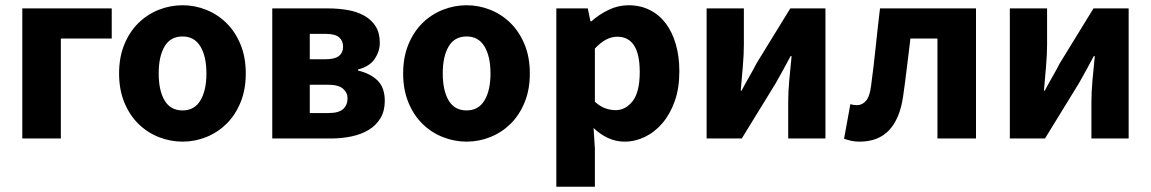

<svg xmlns="http://www.w3.org/2000/svg" viewBox="-20 -528 4388 732"><path d="M65 0V-496H406V-381H212V0Z M676 12Q629 12 585 -5.5Q541 -23 507.5 -56Q474 -89 454 -137.5Q434 -186 434 -248Q434 -310 454 -358.5Q474 -407 507.5 -440Q541 -473 585 -490.5Q629 -508 676 -508Q723 -508 766.5 -490.5Q810 -473 843.5 -440Q877 -407 897 -358.5Q917 -310 917 -248Q917 -186 897 -137.5Q877 -89 843.5 -56Q810 -23 766.5 -5.5Q723 12 676 12ZM676 -107Q721 -107 744 -145Q767 -183 767 -248Q767 -313 744 -351Q721 -389 676 -389Q630 -389 607.5 -351Q585 -313 585 -248Q585 -183 607.5 -145Q630 -107 676 -107Z M1018 0V-496H1229Q1271 -496 1307 -489.5Q1343 -483 1370 -467.5Q1397 -452 1412.5 -427Q1428 -402 1428 -365Q1428 -333 1409 -304Q1390 -275 1345 -263V-259Q1392 -248 1419.5 -221Q1447 -194 1447 -143Q1447 -105 1430.5 -77.5Q1414 -50 1386 -33Q1358 -16 1320.5 -8Q1283 0 1241 0ZM1161 -302H1219Q1256 -302 1272 -314.5Q1288 -327 1288 -350Q1288 -373 1272.5 -386Q1257 -399 1220 -399H1161ZM1161 -97H1232Q1272 -97 1288.5 -112.5Q1305 -128 1305 -153Q1305 -175 1287.5 -190Q1270 -205 1231 -205H1161Z M1759 12Q1712 12 1668 -5.5Q1624 -23 1590.5 -56Q1557 -89 1537 -137.5Q1517 -186 1517 -248Q1517 -310 1537 -358.5Q1557 -407 1590.5 -440Q1624 -473 1668 -490.5Q1712 -508 1759 -508Q1806 -508 1849.5 -490.5Q1893 -473 1926.5 -440Q1960 -407 1980 -358.5Q2000 -310 2000 -248Q2000 -186 1980 -137.5Q1960 -89 1926.5 -56Q1893 -23 1849.5 -5.5Q1806 12 1759 12ZM1759 -107Q1804 -107 1827 -145Q1850 -183 1850 -248Q1850 -313 1827 -351Q1804 -389 1759 -389Q1713 -389 1690.5 -351Q1668 -313 1668 -248Q1668 -183 1690.5 -145Q1713 -107 1759 -107Z M2101 184V-496H2221L2231 -447H2235Q2264 -473 2300.5 -490.5Q2337 -508 2376 -508Q2421 -508 2457 -490Q2493 -472 2518 -439Q2543 -406 2556.5 -359.5Q2570 -313 2570 -256Q2570 -192 2552.5 -142.5Q2535 -93 2505.5 -58.5Q2476 -24 2438.5 -6Q2401 12 2361 12Q2329 12 2299 -1.5Q2269 -15 2243 -40L2248 39V184ZM2327 -108Q2365 -108 2392 -142.5Q2419 -177 2419 -254Q2419 -388 2333 -388Q2290 -388 2248 -343V-140Q2268 -122 2288 -115Q2308 -108 2327 -108Z M2674 0V-496H2816V-358Q2816 -321 2812 -274.5Q2808 -228 2804 -182H2807Q2819 -205 2836 -234.5Q2853 -264 2864 -286L2993 -496H3127V0H2985V-138Q2985 -176 2989 -222Q2993 -268 2998 -314H2994Q2982 -291 2965.5 -261Q2949 -231 2937 -210L2808 0Z M3257 12Q3240 12 3226 9Q3212 6 3198 1L3222 -131Q3228 -129 3234 -128Q3240 -127 3247 -127Q3267 -127 3281.5 -143.5Q3296 -160 3301 -201Q3311 -275 3318.5 -348Q3326 -421 3335 -496H3701V0H3554V-381H3451Q3444 -326 3437.5 -270.5Q3431 -215 3423 -160Q3411 -76 3370 -32Q3329 12 3257 12Z M3830 0V-496H3972V-358Q3972 -321 3968 -274.5Q3964 -228 3960 -182H3963Q3975 -205 3992 -234.5Q4009 -264 4020 -286L4149 -496H4283V0H4141V-138Q4141 -176 4145 -222Q4149 -268 4154 -314H4150Q4138 -291 4121.5 -261Q4105 -231 4093 -210L3964 0Z"/></svg>

Font: TT Toshiba Sans
Style: Bold
Weight: 700
Designer: Paul D. Hunt
Foundry: Toshiba Corporation
Version: Version 2.020;PS 2.000;hotconv 1.0.86;makeotf.lib2.5.63406